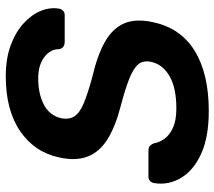

<svg xmlns="http://www.w3.org/2000/svg" viewBox="-60 -690 760 681"><g transform="rotate(-90 320.5 -350.0)"><path d="M267 10Q174 10 115 -17Q56 -44 29.5 -88.5Q3 -133 11 -183Q12 -192 18.5 -198Q25 -204 34 -204H126Q138 -204 143.5 -198.5Q149 -193 152 -185Q155 -166 168 -147.5Q181 -129 207.5 -117Q234 -105 276 -105Q348 -105 390 -129Q432 -153 441 -194Q447 -223 432 -240.5Q417 -258 380 -272.5Q343 -287 282 -303Q212 -321 167 -349Q122 -377 105.5 -419Q89 -461 102 -520Q120 -607 194.5 -658.5Q269 -710 390 -710Q453 -710 500 -692.5Q547 -675 578 -646.5Q609 -618 622 -585.5Q635 -553 630 -522Q629 -514 623 -507.5Q617 -501 607 -501H512Q503 -501 496 -505Q489 -509 486 -520Q487 -551 458.5 -573Q430 -595 382 -595Q328 -595 289.5 -575Q251 -555 241 -513Q236 -485 248 -466.5Q260 -448 293 -434Q326 -420 384 -404Q466 -385 513.5 -357.5Q561 -330 578 -289Q595 -248 582 -189Q562 -91 481 -40.5Q400 10 267 10Z"/></g></svg>

Font: Rubik Light Medium
Style: Italic
Weight: 500
Italic angle: -12°
Version: Version 2.104